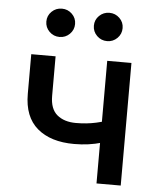

<svg xmlns="http://www.w3.org/2000/svg" viewBox="-53 -795 685 841"><g transform="rotate(5 289.0 -375.0)"><path d="M289.6 -163.6Q186.5 -163.6 127.7 -213.6Q68.8 -263.7 68.8 -364.7V-539.1H175.8V-365.2Q175.8 -307.6 207 -281.7Q238.3 -255.9 289.6 -255.9Q337.4 -255.9 378.4 -265.1Q419.4 -274.4 461.9 -289.6V-196.8Q437 -187.5 409.7 -179.7Q382.3 -171.9 352.5 -167.7Q322.8 -163.6 289.6 -163.6ZM402.8 0V-539.1H509.3V0ZM394.5 -625Q368.2 -625 349.6 -643.3Q331.1 -661.6 331.1 -687.5Q331.1 -713.4 349.6 -731.4Q368.2 -749.5 394.5 -749.5Q420.4 -749.5 439 -731.4Q457.5 -713.4 457.5 -687.5Q457.5 -661.6 439 -643.3Q420.4 -625 394.5 -625ZM185.5 -625Q159.2 -625 140.6 -643.3Q122.1 -661.6 122.1 -687.5Q122.1 -713.4 140.6 -731.4Q159.2 -749.5 185.5 -749.5Q211.4 -749.5 230 -731.4Q248.5 -713.4 248.5 -687.5Q248.5 -661.6 230 -643.3Q211.4 -625 185.5 -625Z"/></g></svg>

Font: Inter 18pt Medium
Style: Regular
Weight: 500
Designer: Rasmus Andersson
Foundry: rsms
Version: Version 4.001;git-66647c0bb